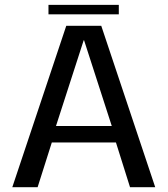

<svg xmlns="http://www.w3.org/2000/svg" viewBox="-20 -784 702 804"><path d="M31.5 0H137.5L197 -187.5H465.5L524.5 0H630L404 -676H257.5ZM214.5 -256.5 330.5 -615.5H332L448 -256.5ZM183 -724H477.5V-763.5H183Z"/></svg>

Font: Anybody UltraCondensed Thin
Style: Regular
Weight: 400
Version: Version 1.111